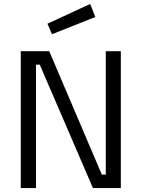

<svg xmlns="http://www.w3.org/2000/svg" viewBox="-20 -951 716 971"><path d="M85 0ZM591 -692V0H450L181 -624H162V0H85V-692H229L495 -68H515V-692ZM220 -831 436 -931 462 -865 243 -778Z"/></svg>

Font: Cairo
Style: Regular
Weight: 400
Designer: Mohamed Gaber, the designers of Titillium
Foundry: Kief Type Foundry
Version: Version 2.009; ttfautohint (v1.5.33-1714) -l 8 -r 50 -G 200 